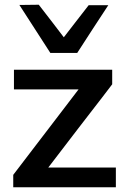

<svg xmlns="http://www.w3.org/2000/svg" viewBox="-20 -792 544 812"><path d="M36 0V-52.5Q76.5 -105.5 115.2 -156.2Q154 -207 188.5 -252L339 -449L353 -414H248Q222.5 -414 187 -414Q151.5 -414 112.5 -414Q73.5 -414 39 -414V-497H454.5V-435.5Q436 -411 411.5 -379.2Q387 -347.5 361 -313.8Q335 -280 311 -249L163.5 -56.5L152.5 -83.5H267.5Q293.5 -83.5 328.8 -83.5Q364 -83.5 401 -83.5Q438 -83.5 470 -83.5V0ZM193 -568Q160 -619.5 127.2 -670Q94.5 -720.5 62 -771L144 -772Q174 -733.5 203.5 -695Q233 -656.5 263 -617H236.5Q266.5 -656 296 -694Q325.5 -732 355 -770H438Q405.5 -720.5 372.5 -670Q339.5 -619.5 306.5 -568Z"/></svg>

Font: Commissioner Thin Medium
Style: Regular
Weight: 500
Version: Version 1.000